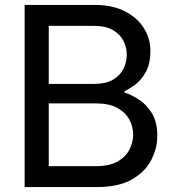

<svg xmlns="http://www.w3.org/2000/svg" viewBox="-20 -760 714 780"><path d="M372 0H150V-85H369Q424 -85 457 -103.5Q490 -122 505.5 -151.5Q521 -181 521 -213Q521 -245 505.5 -274Q490 -303 457 -321.5Q424 -340 369 -340H150V-419H361Q409 -419 438.5 -436Q468 -453 481.5 -480.5Q495 -508 495 -537Q495 -567 481.5 -594Q468 -621 438.5 -638Q409 -655 361 -655H150V-740H365Q436 -740 486.5 -714.5Q537 -689 564 -646.5Q591 -604 591 -554Q591 -499 571 -465Q551 -431 526 -413.5Q501 -396 486 -390V-384Q510 -377 541.5 -357.5Q573 -338 596 -302Q619 -266 619 -208Q619 -157 594 -109Q569 -61 515 -30.5Q461 0 372 0ZM178 0H80V-740H178Z"/></svg>

Font: Be Vietnam Pro Variable Thin
Style: Regular
Weight: 100
Designer: Lam Bao, Tony Le, Vietanh Nguyen
Foundry: Yellow Type Foundry
Version: Version 1.002